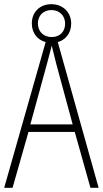

<svg xmlns="http://www.w3.org/2000/svg" viewBox="-20 -897 491 917"><path d="M412 0H451L256 -696C294 -707 320 -739 320 -784C320 -840 279 -877 225 -877C172 -877 132 -841 132 -785C132 -738 160 -706 198 -696L0 0H40L116 -267H337ZM227 -720C185 -720 161 -749 161 -785C161 -822 186 -849 226 -849C264 -849 291 -822 291 -784C291 -746 266 -720 227 -720ZM249 -591 327 -303H125L204 -591C212 -623 220 -649 227 -679C234 -649 242 -621 249 -591Z"/></svg>

Font: Noto Sans Hebrew Condensed ExtraLight
Style: Regular
Weight: 200
Width: 3
Designer: Monotype Design Team
Foundry: Monotype Imaging Inc.
Version: Version 2.004